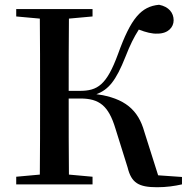

<svg xmlns="http://www.w3.org/2000/svg" viewBox="-20 -773 792 805"><path d="M515 -71C531 -6 561 12 639 12C678 12 712 7 743 0V-31L643 -38L585 -221C560 -311 504 -362 384 -378C435 -397 466 -434 506 -535C526 -586 541 -616 562 -649C593 -637 618 -631 640 -632C685 -632 708 -659 708 -688C708 -719 688 -745 647 -753C572 -746 529 -697 475 -547C427 -416 389 -392 314 -392H268C268 -498 268 -598 269 -695L368 -704V-735H48V-704L147 -695C148 -595 148 -495 148 -393V-342C148 -241 148 -140 147 -41L48 -32V0H368V-32L269 -41C268 -140 268 -241 268 -360H317C396 -360 435 -330 464 -234Z"/></svg>

Font: Noto Serif CJK SC SemiBold
Style: Regular
Weight: 600
Designer: Ryoko NISHIZUKA 西塚涼子 (kana & ideographs); Frank Grießhammer (Latin, Greek & Cyrillic); Wenlong ZHANG 张文龙 (bopomofo); San
Foundry: Adobe
Version: Version 2.001;hotconv 1.1.0;makeotfexe 2.6.0